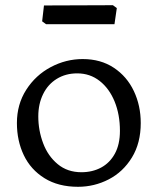

<svg xmlns="http://www.w3.org/2000/svg" viewBox="-20 -708 606 738"><path d="M45 -235Q45 -307 80.9 -363Q116.8 -419 175 -450Q233.2 -481 297.8 -481Q367.2 -481 417.6 -447.5Q468 -414 494.5 -358Q521 -302 521 -235Q521 -158 487 -102.5Q453 -47 397.8 -18.5Q342.5 10 279.8 10Q204.2 10 151.1 -23Q98 -56 71.5 -111.5Q45 -167 45 -235ZM441 -205.2Q441 -267.8 420.5 -317.9Q400 -368 362.9 -397Q325.8 -426 276.8 -426Q232.5 -426 198.4 -405Q164.2 -384 145.8 -346.4Q127.2 -308.8 127.2 -260.5Q127.2 -206.8 145.8 -157.5Q164.2 -108.2 201.8 -77.1Q239.2 -46 293 -46Q335.2 -46 368.8 -64Q402.2 -82 421.6 -117.5Q441 -153 441 -205.2ZM157 -615 142 -626 149 -687 414 -688 429 -677 420 -615Z"/></svg>

Font: TMT Limkin
Style: Regular
Weight: 400
Designer: Gabriel Drozdov
Version: Version 1.000;Glyphs 3.1.2 (3151)